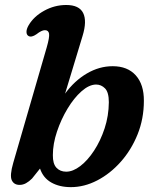

<svg xmlns="http://www.w3.org/2000/svg" viewBox="-20 -739 614 770"><path d="M167.5 -549.5Q179 -589.5 176.8 -603.8Q174.5 -618 160 -618Q147 -618 126 -601.5Q106.5 -588 94.5 -594.5Q86.5 -599 86.2 -610.8Q86 -622.5 95 -638Q115.5 -673 157.2 -696Q199 -719 245.5 -719Q297.5 -719 313.5 -686.8Q329.5 -654.5 311 -594.5L241 -363.5Q278.5 -415 328.2 -444.2Q378 -473.5 432 -473.5Q491.5 -473.5 524.5 -436.8Q557.5 -400 557 -334.5Q557 -263 531.8 -200.2Q506.5 -137.5 464.2 -90Q422 -42.5 370 -15.5Q318 11.5 264 11.5Q218.5 11.5 185.8 -7Q153 -25.5 140.5 -63L108.5 -23Q96.5 -11 84.2 -4.2Q72 2.5 58.5 2.5Q36 2.5 27.2 -16.2Q18.5 -35 33 -85.5ZM365 -400Q337 -399.5 306.8 -372.8Q276.5 -346 250.8 -303.2Q225 -260.5 208.5 -211.2Q192 -162 192 -117Q191.5 -82.5 206.2 -66.5Q221 -50.5 245.5 -50.5Q272.5 -50.5 302 -73Q331.5 -95.5 357.2 -134.8Q383 -174 399.5 -224Q416 -274 416.5 -329Q416.5 -369 401.2 -384.5Q386 -400 365 -400Z"/></svg>

Font: Fraunces 9pt S050 SemiBold
Style: Italic
Weight: 600
Italic angle: -16°
Version: Version 1.000; ttfautohint (v1.8.3)